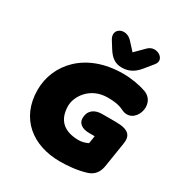

<svg xmlns="http://www.w3.org/2000/svg" viewBox="-209 -1072 1173 1237"><g transform="rotate(30 377.0 -453.0)"><path d="M412 12C472 12 540 6 603 -13C652 -28 675 -61 683 -109L712 -292C722 -354 699 -389 599 -389H497C438 -389 401 -358 401 -303C401 -264 433 -241 488 -241H527C526 -234 524 -216 518 -184C498 -175 474 -166 445 -167C345 -169 281 -216 281 -326C281 -394 345 -499 476 -499C511 -499 555 -497 595 -477C707 -420 775 -611 658 -654C614 -670 548 -682 486 -682C207 -682 59 -504 59 -317C59 -103 213 12 412 12ZM456 -711C506 -711 544 -731 579 -773L632 -838C677 -893 586 -949 535 -898L468 -831L415 -889C359 -950 269 -903 313 -833L345 -782C374 -736 406 -711 456 -711Z"/></g></svg>

Font: SN Pro Black
Style: Italic
Weight: 900
Italic angle: -9°
Designer: Tobias Whetton
Foundry: Supernotes
Version: Version 1.001;Glyphs 3.2 (3249)